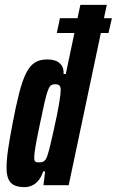

<svg xmlns="http://www.w3.org/2000/svg" viewBox="-20 -763 481 791"><path d="M214 -627 227 -688H441L427 -627ZM81 8Q56 8 39.5 0.5Q23 -7 15 -24.5Q7 -42 7 -72Q7 -104 13.5 -148.5Q20 -193 32 -255Q46 -329 59 -379.5Q72 -430 87 -460.5Q102 -491 122.5 -504.5Q143 -518 173 -518Q199 -518 214 -510.5Q229 -503 236 -490Q243 -477 242 -458H251L311 -743H420L263 0H159L166 -57H158Q150 -33 137.5 -18.5Q125 -4 110.5 2Q96 8 81 8ZM141 -94Q150 -94 156.5 -96.5Q163 -99 168.5 -107Q174 -115 178 -131Q182 -143 188 -169Q194 -195 201.5 -227.5Q209 -260 215.5 -293Q222 -326 226 -352.5Q230 -379 230 -392Q230 -407 224 -411.5Q218 -416 208 -416Q198 -416 191.5 -412.5Q185 -409 178.5 -393.5Q172 -378 164.5 -345.5Q157 -313 145 -255Q132 -193 126.5 -161Q121 -129 121 -115Q121 -105 123 -100.5Q125 -96 130 -95Q135 -94 141 -94Z"/></svg>

Font: Saira UltraCondensed ExtraBold
Style: Italic
Weight: 800
Width: 1
Italic angle: -12°
Designer: Hector Gatti with collaboration of the Omnibus-Type team
Foundry: Omnibus-Type
Version: Version 1.101